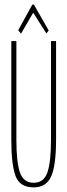

<svg xmlns="http://www.w3.org/2000/svg" viewBox="-20 -801 290 832"><path d="M126 11Q65 11 47 -39.5Q29 -90 29 -195V-623H51V-194Q51 -98 66.5 -53.5Q82 -9 126 -9Q170 -9 185.5 -54Q201 -99 201 -197V-623H223V-198Q223 -83 201.5 -36Q180 11 126 11ZM71 -655 59 -670 120 -781H127L191 -669L181 -656L124 -746Z"/></svg>

Font: Inconsolata UltraCondensed ExtraLight
Style: Regular
Weight: 200
Width: 1
Monospace: yes
Designer: Raph Levien, Cyreal, Brenton Simpson
Foundry: Raph Levien, Cyreal, Google
Version: Version 3.100; ttfautohint (v1.8.4.7-5d5b)